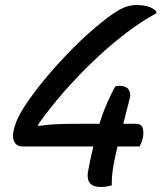

<svg xmlns="http://www.w3.org/2000/svg" viewBox="-20 -734 642 763"><path d="M439 -391Q442 -392 445 -392.5Q448 -393 452 -393Q482 -393 491.5 -377.5Q501 -362 496 -345L470 -242H520Q543 -242 547.5 -223.5Q552 -205 547 -183Q542 -165 535 -152H447Q437 -110 432 -83Q427 -56 425.5 -36.5Q424 -17 424 3Q416 5 405.5 7Q395 9 380 9Q322 9 329 -48Q333 -71 338.5 -97Q344 -123 351 -152H69Q46 -152 36.5 -171.5Q27 -191 36 -224L40 -236Q48 -266 80 -315Q112 -364 161.5 -423.5Q211 -483 271 -543.5Q331 -604 396 -655Q441 -690 468 -702Q495 -714 521 -714Q552 -714 572 -707Q592 -700 602 -687L601 -681Q543 -650 479.5 -601.5Q416 -553 353.5 -493.5Q291 -434 234 -369Q177 -304 132 -240V-233Q160 -238 195 -240Q230 -242 286 -242H375Q388 -284 406 -325.5Q424 -367 439 -391Z"/></svg>

Font: Recursive Sn Csl St
Style: Italic
Weight: 400
Italic angle: -15°
Version: Version 1.079;hotconv 1.0.112;makeotfexe 2.5.65598; ttfautoh